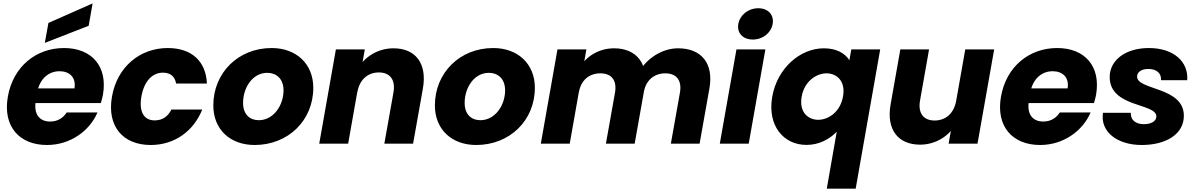

<svg xmlns="http://www.w3.org/2000/svg" viewBox="-20 -850 7090 1136"><path d="M169.4 -240.2H576.6C582 -256.5 586 -273.5 589 -288.9C618.6 -457.9 522.3 -565.8 359 -565.8C192.8 -565.8 58.1 -455.9 26.6 -279.2C-4.9 -102.5 94.1 7.9 257.9 7.9C396.6 7.9 510.4 -75.9 556.8 -184.6H374.6C355.6 -155.3 324.9 -130.9 276.5 -130.9C217.1 -130.9 177.1 -170.6 191.9 -254.7L200 -303.5C214.7 -384.2 267.9 -428.6 332.2 -428.6C389.8 -428.6 431.4 -393.6 420.6 -326.9H185.4ZM266.5 -714.2 245.1 -596.3 504.6 -697.4 527.9 -829.8Z M642.6 -279.2C611.1 -102.5 707.8 7.9 871.6 7.9C1011.9 7.9 1125 -72.9 1176.6 -202H994.4C973.5 -160.9 941.8 -137.7 894.9 -137.7C833.6 -137.7 800.4 -186.2 816.7 -279.2C832.9 -371.7 882.7 -420.1 944 -420.1C990.9 -420.1 1015.1 -395.1 1022 -355.9H1204.2C1198.4 -488.8 1112.9 -565.8 972.6 -565.8C808.8 -565.8 673.7 -455.4 642.6 -279.2Z M1486.6 7.9C1683.5 7.9 1833.6 -135.9 1833.6 -330.7C1833.6 -472.3 1732.9 -565.8 1587.2 -565.8C1389.4 -565.8 1242.1 -419 1242.1 -226.2C1242.1 -85 1340.8 7.9 1486.6 7.9ZM1511.2 -138.8C1458.3 -138.8 1418.2 -172.5 1418.2 -241.2C1418.2 -329.8 1472.8 -419.1 1561.7 -419.1C1614 -419.1 1657.5 -385.4 1657.5 -315.2C1657.5 -227.6 1599 -138.8 1511.2 -138.8Z M1868.8 0H2039.9L2138.5 -557.9H1967.4ZM2254 0H2424.1L2482.1 -326.1C2508.6 -475.8 2437.7 -564.2 2308.2 -564.2C2212.9 -564.2 2133.4 -510.5 2096.4 -442L2093.9 -303.2C2107.2 -379.4 2156.3 -421.4 2221.8 -421.4C2286.3 -421.4 2321.3 -379.4 2308 -303.2Z M2797.6 7.9C2994.5 7.9 3144.6 -135.9 3144.6 -330.7C3144.6 -472.3 3043.9 -565.8 2898.2 -565.8C2700.4 -565.8 2553.1 -419 2553.1 -226.2C2553.1 -85 2651.8 7.9 2797.6 7.9ZM2822.2 -138.8C2769.3 -138.8 2729.2 -172.5 2729.2 -241.2C2729.2 -329.8 2783.8 -419.1 2872.7 -419.1C2925 -419.1 2968.5 -385.4 2968.5 -315.2C2968.5 -227.6 2910 -138.8 2822.2 -138.8Z M3179.8 0H3350.9L3449.5 -557.9H3278.4ZM3565 0H3735.1L3793.1 -326.1C3819.6 -475.8 3743.5 -564.2 3613.4 -564.2C3520.8 -564.2 3443.9 -513.2 3408.5 -447.3L3404.9 -303.2C3417.1 -376.2 3466.8 -416.1 3532.3 -416.1C3596.8 -416.1 3631.2 -376.2 3619 -303.2ZM3949.2 0H4119.3L4177.3 -326.1C4203.8 -475.8 4129.8 -564.2 3991.8 -564.2C3896.4 -564.2 3807.1 -503.1 3764.5 -429.4L3789 -303.2C3801.3 -376.2 3851 -416.1 3916.5 -416.1C3981 -416.1 4015.4 -376.2 4003.2 -303.2Z M4238.8 0H4409.9L4508.5 -557.9H4337.4ZM4434.3 -616.1C4494.4 -616.1 4542.4 -656.5 4551.5 -708.1C4560.7 -760.2 4526.7 -801.2 4466.7 -801.2C4405.6 -801.2 4357.5 -760.2 4348.4 -708.1C4339.3 -656.5 4373.2 -616.1 4434.3 -616.1Z M4549.1 -278C4519.1 -108 4614.6 7.4 4751.8 7.4C4826.4 7.4 4887 -25.9 4930.7 -70.5L4871.8 266.2H5042.8L5187.9 -557.9H5016.9L5005.5 -493.7C4978.4 -536.1 4927.8 -564.2 4854.3 -564.2C4715.1 -564.2 4579.1 -448 4549.1 -278ZM4967.8 -279.2C4951.1 -185 4879.2 -141.2 4821.2 -141.2C4763.7 -141.2 4706.9 -183.8 4723.1 -278C4739.9 -372.2 4812.8 -416.1 4870.3 -416.1C4928.3 -416.1 4984.6 -372.9 4967.8 -279.2Z M5862.2 -557.9H5691.2L5592.6 0H5763.6ZM5477 -557.9H5307L5249.4 -232.3C5223 -82.5 5294.3 5.9 5423.8 5.9C5518.2 5.9 5598.1 -47.8 5634.2 -116.3L5637.7 -255.1C5624.4 -178.9 5575.2 -137 5509.7 -137C5445.2 -137 5410.2 -178.9 5423.5 -255.1Z M6045.4 -240.2H6452.6C6458 -256.5 6462 -273.5 6465 -288.9C6494.6 -457.9 6398.3 -565.8 6235 -565.8C6068.8 -565.8 5934.1 -455.9 5902.6 -279.2C5871.1 -102.5 5970.1 7.9 6133.9 7.9C6272.6 7.9 6386.4 -75.9 6432.8 -184.6H6250.6C6231.6 -155.3 6200.9 -130.9 6152.5 -130.9C6093.1 -130.9 6053.1 -170.6 6067.9 -254.7L6076 -303.5C6090.7 -384.2 6143.9 -428.6 6208.2 -428.6C6265.8 -428.6 6307.4 -393.6 6296.6 -326.9H6061.4Z M6734.9 7.9C6878.1 7.9 6984.5 -55.2 6984.5 -165.2C6984.5 -337.3 6707.7 -315.4 6707.7 -396.7C6707.7 -425 6735.6 -442 6774.1 -442C6824.3 -442 6851.8 -416 6849.4 -375.6H7004.4C7012.7 -484.2 6924.6 -565.8 6777.9 -565.8C6638.4 -565.8 6545.7 -493.4 6545.7 -394.3C6545.7 -212.1 6821.8 -241.2 6821.8 -161.2C6821.8 -131.1 6788.2 -115.3 6747.7 -115.3C6698.2 -115.3 6668 -141.2 6670.9 -182.7H6506C6488.4 -69.8 6590.8 7.9 6734.9 7.9Z"/></svg>

Font: Poppins Devanagari Thin
Style: Italic
Weight: 100
Italic angle: -10°
Designer: Ninad Kale (Devanagari), Jonny Pinhorn (Latin)
Foundry: Indian Type Foundry
Version: 4.005